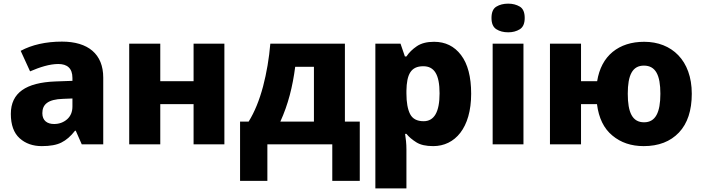

<svg xmlns="http://www.w3.org/2000/svg" viewBox="-20 -787 3836 1047"><path d="M317.9 -560.1C230 -560.1 153.3 -542.5 92.8 -509.8L144 -397.9C197.3 -420.9 250.5 -438 297.9 -438C346.2 -438 375 -415 375 -361.8V-346.2L280.8 -342.8C122.6 -336.4 39.1 -281.7 39.1 -166C39.1 -106 55.2 -62 86.9 -33.2C118.7 -4.4 159.2 9.8 208 9.8C253.4 9.8 289.1 3.4 314.9 -9.8C340.8 -22.5 365.7 -43.9 389.2 -74.2H393.1L425.8 0H543V-363.8C543 -492.2 460.4 -560.1 317.9 -560.1ZM375 -250V-206.1C375 -176.8 365.2 -153.8 346.2 -136.7C326.7 -119.6 302.7 -110.8 274.9 -110.8C237.8 -110.8 210.9 -128.9 210.9 -169.9C210.9 -216.8 240.2 -245.6 324.2 -248Z M684.6 -548.8V0H854V-219.2H1035.6V0H1203.6V-548.8H1035.6V-344.2H854V-548.8Z M1454.1 -548.8C1447.3 -468.3 1434.1 -390.6 1414.6 -315.9C1394.5 -240.7 1368.7 -176.8 1335.9 -124H1289.1V199.2H1438V0H1792V199.2H1941.9V-124H1860.8V-548.8ZM1691.9 -422.9V-124H1508.8C1551.8 -218.3 1575.7 -314.9 1589.8 -422.9Z M2347.2 -559.1C2308.6 -559.1 2277.3 -551.3 2253.4 -535.2C2229.5 -519 2210.4 -500.5 2196.3 -479H2188L2164.1 -548.8H2026.9V240.2H2196.3V27.8C2196.3 -3.9 2192.9 -31.7 2189 -57.1H2196.3C2209.5 -40.5 2227.5 -25.4 2250 -11.2C2272 2.9 2302.7 9.8 2342.3 9.8C2460.9 9.8 2549.3 -88.9 2549.3 -275.9C2549.3 -368.2 2530.8 -438.5 2494.1 -486.8C2457.5 -535.2 2408.2 -559.1 2347.2 -559.1ZM2288.1 -425.8C2348.1 -425.8 2377 -380.9 2377 -277.8C2377 -176.8 2348.1 -126 2290 -126C2253.9 -126 2229.5 -139.2 2216.3 -165C2203.1 -190.9 2196.3 -228.5 2196.3 -276.9V-292C2197.8 -381.3 2220.2 -425.8 2288.1 -425.8Z M2751.5 -767.1C2726.1 -767.1 2704.6 -761.7 2687 -751C2668.9 -740.2 2660.2 -719.7 2660.2 -689C2660.2 -659.2 2668.9 -638.7 2687 -627.4C2704.6 -616.2 2726.1 -610.8 2751.5 -610.8C2775.4 -610.8 2796.4 -616.2 2814.5 -627.4C2832.5 -638.7 2841.3 -659.2 2841.3 -689C2841.3 -719.7 2832.5 -740.2 2814.5 -751C2796.4 -761.7 2775.4 -767.1 2751.5 -767.1ZM2666.5 -548.8V0H2834.5V-548.8Z M3752.4 -275.9C3752.4 -458 3642.6 -559.1 3493.2 -559.1C3423.3 -559.1 3365.7 -540.5 3320.8 -503.9C3275.9 -466.8 3247.6 -413.6 3236.3 -344.2H3148.4V-548.8H2979V0H3148.4V-219.2H3235.4C3245.1 -143.1 3272.9 -85.9 3319.3 -47.9C3365.2 -9.3 3422.4 9.8 3490.2 9.8C3571.8 9.8 3635.7 -15.1 3682.6 -64.5C3729 -113.8 3752.4 -184.1 3752.4 -275.9ZM3403.3 -275.9C3403.3 -377.4 3428.7 -429.2 3491.2 -429.2C3555.2 -429.2 3581.1 -377.4 3581.1 -275.9C3581.1 -173.8 3554.7 -120.1 3492.2 -120.1C3428.2 -120.1 3403.3 -173.8 3403.3 -275.9Z"/></svg>

Font: Noto Reveo Sans
Style: Regular
Weight: 800
Designer: Monotype Design Team
Foundry: Monotype Imaging Inc.
Version: Version 2.007